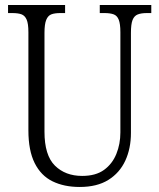

<svg xmlns="http://www.w3.org/2000/svg" viewBox="-20 -734 634 764"><path d="M297 10Q235 10 189 -12.5Q143 -35 118 -85Q93 -135 93 -215V-606Q93 -640 86 -656Q79 -672 65.5 -677Q52 -682 29 -682H12V-714H239V-682H220Q198 -682 184.5 -677Q171 -672 164 -655Q157 -638 157 -603V-210Q157 -116 198.5 -75Q240 -34 307 -34Q361 -34 394 -58Q427 -82 443 -121.5Q459 -161 459 -207V-606Q459 -639 452.5 -655.5Q446 -672 432 -677Q418 -682 396 -682H377V-714H582V-682H564Q542 -682 528 -676.5Q514 -671 507.5 -654.5Q501 -638 501 -603V-205Q501 -143 478.5 -94.5Q456 -46 411 -18Q366 10 297 10Z"/></svg>

Font: Noto Serif Ethiopic Condensed Light
Style: Regular
Weight: 300
Width: 3
Designer: Monotype Design Team
Foundry: Monotype Imaging Inc.
Version: Version 2.102